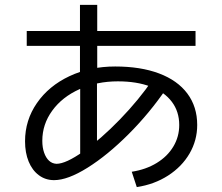

<svg xmlns="http://www.w3.org/2000/svg" viewBox="-20 -761 904 782"><path d="M306.6 -437.5H305.7V-741.2H376V-437.5H375V-115.2H306.6ZM88.9 -634.8H776.4V-574.2H88.9ZM710 -252Q710 -306.6 679.7 -346.7Q649.4 -386.7 593.3 -408.2Q537.1 -429.7 460 -429.7Q375 -429.7 304.2 -397.9Q233.4 -366.2 192.9 -310.5Q152.3 -254.9 152.3 -187.5Q152.3 -160.2 159.7 -139.2Q167 -118.2 179.7 -106.4Q192.4 -94.7 210 -93.8Q248 -93.8 319.3 -144Q390.6 -194.3 468.3 -274.4Q545.9 -354.5 602.5 -437.5L658.2 -401.4Q589.8 -300.8 503.9 -214.8Q418 -128.9 336.9 -78.1Q255.9 -27.3 200.2 -27.3Q165 -27.3 138.2 -47.4Q111.3 -67.4 96.7 -103Q82 -138.7 82 -185.5Q82 -271.5 130.4 -341.3Q178.7 -411.1 262.7 -450.7Q346.7 -490.2 449.2 -490.2Q552.7 -490.2 627.9 -461.9Q703.1 -433.6 743.2 -379.9Q783.2 -326.2 783.2 -252Q783.2 -189.5 752 -135.7Q720.7 -82 664.6 -45.9Q608.4 -9.8 537.1 1L516.6 -61.5Q574.2 -70.3 618.2 -97.2Q662.1 -124 686 -164.1Q710 -204.1 710 -252Z"/></svg>

Font: Pretendard GOV Variable
Style: Regular
Weight: 400
Designer: Base glyphs from Inter by Rasmus Andersson; Hangul glyphs from Noto Sans CJK(Source Han Sans) by Jang Soo-young and Kang
Foundry: Kil Hyung-jin
Version: Version 1.307;Glyphs 3.2 (3192)